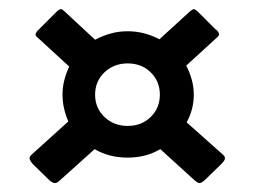

<svg xmlns="http://www.w3.org/2000/svg" viewBox="-20 -548 570 430"><path d="M91 -144 53 -181Q48 -187 46.5 -191.5Q45 -196 50 -201L133 -276Q127 -290 123.5 -305Q120 -320 120 -336Q120 -353 124 -368.5Q128 -384 135 -399L63 -465Q58 -469 60.5 -474Q63 -479 68 -483L108 -523Q114 -528 117 -527.5Q120 -527 124 -523L193 -459Q210 -468 228 -473Q246 -478 266 -478Q303 -478 337 -460L406 -523Q411 -527 413.5 -527.5Q416 -528 422 -523L462 -483Q468 -479 470 -474Q472 -469 467 -465L397 -401Q405 -386 409.5 -369.5Q414 -353 414 -336Q414 -303 398 -274L480 -201Q485 -196 483.5 -191.5Q482 -187 476 -181L438 -144Q431 -138 427 -138Q423 -138 416 -144L339 -214Q307 -195 266 -195Q224 -195 192 -214L114 -144Q108 -138 103 -138Q98 -138 91 -144ZM193 -336Q193 -306 214 -286Q235 -266 266 -266Q297 -266 317.5 -286Q338 -306 338 -336Q338 -366 317.5 -386Q297 -406 266 -406Q235 -406 214 -386Q193 -366 193 -336Z"/></svg>

Font: Glory Thin
Style: Bold
Weight: 700
Version: Version 1.011